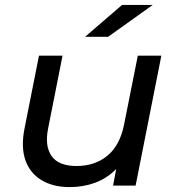

<svg xmlns="http://www.w3.org/2000/svg" viewBox="-20 -757 717 783"><path d="M264 6Q196 6 149 -22.5Q102 -51 83.5 -104Q65 -157 80 -233L139 -530H235L176 -232Q162 -161 190.5 -120.5Q219 -80 292 -80Q367 -80 418 -122Q469 -164 486 -249L542 -530H638L533 0H441L454 -68Q417 -30 368.5 -12Q320 6 264 6ZM327 -607 478 -737H603L421 -607Z"/></svg>

Font: Montserrat Medium
Style: Italic
Weight: 500
Italic angle: -11.3°
Designer: Julieta Ulanovsky
Foundry: Julieta Ulanovsky
Version: Version 9.000; ttfautohint (v1.8.4.7-5d5b)